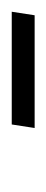

<svg xmlns="http://www.w3.org/2000/svg" viewBox="104 -862 79 327"><g transform="rotate(-90 143.5 -698.5)"><path d="M281 -679H89L95 -718H287Z"/></g></svg>

Font: Fira Sans Extra Condensed ExtraLight
Style: Italic
Weight: 275
Width: 3
Italic angle: -8°
Designer: Carrois Corporate & Edenspiekermann AG
Foundry: Carrois Corporate GbR & Edenspiekermann AG
Version: Version 4.203